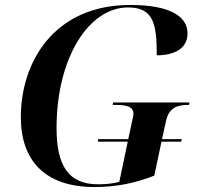

<svg xmlns="http://www.w3.org/2000/svg" viewBox="-20 -744 805 774"><path d="M361 10C447 10 523 -5 602 -36L631 -173H710L713 -183H633L649 -255C661 -312 697 -321 738 -321H742L744 -331H436L434 -321H446C487 -321 518 -316 518 -284C518 -279 515 -266 512 -253L497 -183H376L374 -173H495L461 -11C440 -5 410 -1 376 -1C255 -1 208 -77 208 -228C208 -511 338 -714 496 -714C598 -714 612 -650 612 -521C681 -521 736 -547 736 -609C736 -675 671 -724 505 -724C198 -724 64 -494 64 -272C64 -93 165 10 361 10Z"/></svg>

Font: Noto Serif Display SemiBold
Style: Italic
Weight: 600
Italic angle: -12°
Designer: Monotype Design Team
Foundry: Monotype Imaging Inc.
Version: Version 2.009